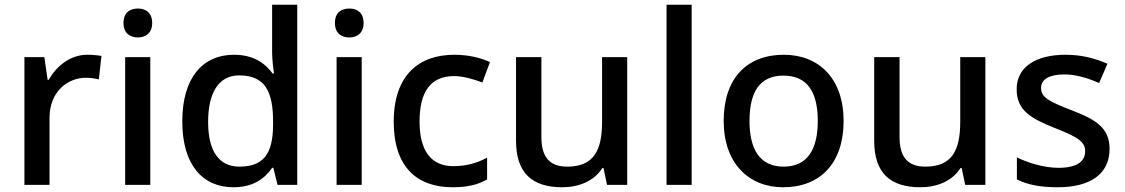

<svg xmlns="http://www.w3.org/2000/svg" viewBox="-20 -780 4744 810"><path d="M349 -549C275 -549 219 -501 185 -443H181L167 -539H83V0H189V-284C189 -390 262 -452 343 -452C360 -452 382 -449 397 -445L408 -544C392 -547 368 -549 349 -549Z M562 -744C528 -744 501 -727 501 -683C501 -640 528 -622 562 -622C594 -622 622 -640 622 -683C622 -727 594 -744 562 -744ZM614 -539H508V0H614Z M965 10C1047 10 1097 -26 1128 -72H1133L1151 0H1234V-760H1128V-558C1128 -531 1133 -488 1136 -470H1130C1098 -514 1048 -549 967 -549C836 -549 749 -453 749 -268C749 -84 835 10 965 10ZM990 -77C902 -77 858 -145 858 -266C858 -388 902 -462 989 -462C1099 -462 1132 -393 1132 -267V-251C1131 -134 1094 -77 990 -77Z M1454 -744C1420 -744 1393 -727 1393 -683C1393 -640 1420 -622 1454 -622C1486 -622 1514 -640 1514 -683C1514 -727 1486 -744 1454 -744ZM1506 -539H1400V0H1506Z M1889 10C1954 10 1996 -1 2035 -23V-115C1996 -94 1951 -79 1892 -79C1799 -79 1750 -144 1750 -267C1750 -394 1797 -459 1896 -459C1934 -459 1978 -446 2015 -432L2047 -518C2012 -535 1957 -549 1897 -549C1749 -549 1641 -465 1641 -266C1641 -75 1740 10 1889 10Z M2626 -539H2520V-266C2520 -144 2484 -77 2373 -77C2298 -77 2264 -118 2264 -202V-539H2157V-186C2157 -49 2226 10 2352 10C2420 10 2486 -15 2521 -71H2526L2541 0H2626Z M2898 0V-760H2792V0Z M3539 -270C3539 -449 3434 -549 3287 -549C3130 -549 3033 -449 3033 -270C3033 -91 3139 10 3284 10C3440 10 3539 -91 3539 -270ZM3142 -270C3142 -392 3185 -461 3285 -461C3386 -461 3430 -392 3430 -270C3430 -149 3386 -77 3286 -77C3186 -77 3142 -149 3142 -270Z M4137 -539H4031V-266C4031 -144 3995 -77 3884 -77C3809 -77 3775 -118 3775 -202V-539H3668V-186C3668 -49 3737 10 3863 10C3931 10 3997 -15 4032 -71H4037L4052 0H4137Z M4661 -152C4661 -241 4602 -276 4503 -314C4402 -353 4372 -370 4372 -409C4372 -445 4406 -466 4470 -466C4521 -466 4570 -450 4617 -430L4652 -511C4597 -535 4541 -549 4475 -549C4351 -549 4269 -498 4269 -404C4269 -315 4327 -281 4430 -240C4536 -199 4558 -178 4558 -142C4558 -100 4525 -72 4445 -72C4385 -72 4317 -93 4270 -116V-23C4315 -1 4366 10 4442 10C4580 10 4661 -46 4661 -152Z"/></svg>

Font: Noto Sans Gunjala Gondi Medium
Style: Regular
Weight: 500
Designer: Ek Type
Foundry: Ek Type
Version: Version 1.004